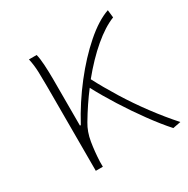

<svg xmlns="http://www.w3.org/2000/svg" viewBox="-131 -656 762 779"><g transform="rotate(-30 250.5 -266.5)"><path d="M464 7Q429 -32 390 -85.5Q351 -139 315 -196Q279 -253 252 -304Q232 -278 212.5 -249Q193 -220 174 -188Q154 -155 147 -112.5Q140 -70 138 -24V0H105V-396Q105 -428 104 -462Q103 -496 96 -527H132Q137 -509 139 -475.5Q141 -442 141 -409V-191H145Q189 -273 245.5 -345.5Q302 -418 361.5 -470Q421 -522 473 -540L477 -504Q431 -486 378.5 -441.5Q326 -397 273 -332Q300 -280 336.5 -221Q373 -162 415.5 -105Q458 -48 501 0Z"/></g></svg>

Font: Source Han Sans SC ExtraLight
Style: Regular
Weight: 250
Designer: Ryoko NISHIZUKA 西塚涼子 (kana, bopomofo & ideographs); Paul D. Hunt (Latin, Greek & Cyrillic); Sandoll Communications 산돌커뮤니
Foundry: Adobe
Version: Version 2.004;hotconv 1.0.118;makeotfexe 2.5.65603